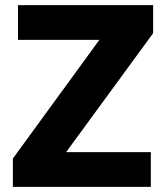

<svg xmlns="http://www.w3.org/2000/svg" viewBox="-20 -726 648 746"><path d="M30 -110V0H566V-135H237L575 -597V-706H50V-571H366Z"/></svg>

Font: MV Cash
Style: Bold
Weight: 700
Designer: Rodrigo Fuenzalida
Foundry: fragTYPE
Version: Version 1.100;Glyphs 3.1.2 (3151)